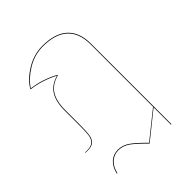

<svg xmlns="http://www.w3.org/2000/svg" viewBox="-219 -686 1025 1025"><g transform="rotate(-45 293.0 -173.5)"><path d="M472 -389V218H468V87L316 209Q265 157 236 136.5Q207 116 173 116Q140 116 116 137.5Q92 159 83 199H79Q88 157 113 134.5Q138 112 173 112Q208 112 238 133Q268 154 317 204L468 83V-388Q468 -474 420.5 -517.5Q373 -561 280 -561Q217 -561 161 -527Q105 -493 76 -448Q152 -439 227 -399V-395Q174 -381 149 -343Q124 -305 124 -236V-123Q124 -76 120.5 -51.5Q117 -27 102.5 -12.5Q88 2 55 2L39 1V-2L53 -1Q86 -1 100 -15.5Q114 -30 117 -53Q120 -76 120 -124V-236Q120 -306 145.5 -344.5Q171 -383 223 -397Q148 -436 72 -445V-448Q99 -494 157 -529.5Q215 -565 280 -565Q375 -565 423.5 -520.5Q472 -476 472 -389Z"/></g></svg>

Font: FiraGO Four
Style: Regular
Weight: 100
Designer: bBox Type
Foundry: bBox Type GmbH
Version: Version 1.001